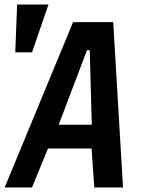

<svg xmlns="http://www.w3.org/2000/svg" viewBox="-28 -822 648 842"><path d="M292.5 -725H468.5L511.5 0H385.5L373.5 -171H182.5L112.5 0H-7.5ZM374.5 -275 365.5 -602H353.5L229.5 -275ZM184.5 -802 112.5 -592.5H39L47 -802Z"/></svg>

Font: JuliaMono
Style: Bold Italic
Weight: 700
Italic angle: -9°
Monospace: yes
Designer: cormullion
Foundry: corm
Version: Version 0.057; ttfautohint (v1.8.4)